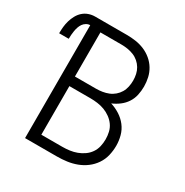

<svg xmlns="http://www.w3.org/2000/svg" viewBox="-198 -870 967 1006"><g transform="rotate(30 285.5 -367.5)"><path d="M91 0V-683Q79 -683 68 -676.5Q57 -670 50 -660Q43 -650 39 -638Q35 -626 33 -614Q31 -602 30 -589.5Q29 -577 29 -565H-29Q-29 -585 -27 -604.5Q-25 -624 -19.5 -642.5Q-14 -661 -4.5 -678.5Q5 -696 19.5 -709Q34 -722 52.5 -728.5Q71 -735 91 -735H283Q310 -735 337 -731Q364 -727 389 -716.5Q414 -706 435 -688.5Q456 -671 470 -648Q484 -625 490 -598.5Q496 -572 496 -545Q496 -519 490.5 -493.5Q485 -468 471 -446.5Q457 -425 436 -409Q415 -393 391 -383Q420 -374 446 -357.5Q472 -341 490.5 -317Q509 -293 517 -263.5Q525 -234 525 -204Q525 -174 518 -144.5Q511 -115 494 -90Q477 -65 453 -47Q429 -29 401 -18.5Q373 -8 343 -4Q313 0 283 0ZM156 -410H283Q302 -410 321 -413Q340 -416 357.5 -423Q375 -430 389.5 -442.5Q404 -455 413.5 -471Q423 -487 427 -506Q431 -525 431 -544Q431 -563 427 -581.5Q423 -600 413.5 -616Q404 -632 389.5 -644.5Q375 -657 357.5 -664Q340 -671 321 -674Q302 -677 283 -677H156ZM156 -58H283Q305 -58 327 -61Q349 -64 369 -71.5Q389 -79 407 -91.5Q425 -104 437.5 -122Q450 -140 455 -161.5Q460 -183 460 -205Q460 -227 455 -248.5Q450 -270 437.5 -287.5Q425 -305 407 -318Q389 -331 369 -338.5Q349 -346 327 -349Q305 -352 283 -352H156Z"/></g></svg>

Font: Iosevka Light Extended
Style: Regular
Weight: 300
Width: 7
Monospace: yes
Designer: Belleve Invis
Foundry: Belleve Invis
Version: Version 32.5.0; ttfautohint (v1.8.4)